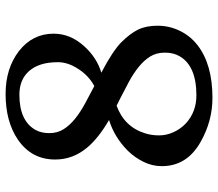

<svg xmlns="http://www.w3.org/2000/svg" viewBox="-68 -726 802 707"><g transform="rotate(-90 333.5 -373.0)"><path d="M74.7 -178.7Q74.7 -213.9 90.6 -246.1Q106.4 -278.3 131.3 -303.7Q180.7 -353 244.6 -373Q176.8 -412.6 142.6 -454.1Q99.1 -506.3 99.1 -571.3Q99.1 -658.7 172.9 -709Q239.3 -753.9 340.3 -753.9Q434.1 -753.9 498 -705.1Q562.5 -654.8 562.5 -577.1Q562.5 -515.6 516.6 -464.8Q474.6 -418 418.9 -401.4Q500 -358.9 531.5 -327.1Q563 -295.4 577.4 -266.1Q591.8 -236.8 591.8 -194.1Q591.8 -151.4 573.2 -112.8Q554.7 -74.2 520.5 -47.4Q449.7 7.8 326.2 7.8Q241.2 7.8 165 -35.2Q74.7 -85.4 74.7 -178.7ZM369.6 -427.2Q408.7 -448.2 433.6 -487.8Q457.5 -524.9 457.5 -561Q457.5 -597.2 449.2 -623Q440.9 -648.9 425.3 -667Q393.6 -703.1 337.9 -703.1Q242.2 -703.1 208.5 -644.5Q196.3 -623 196.3 -593Q196.3 -563 210.7 -540.3Q225.1 -517.6 249 -498.3Q272.9 -479 304.2 -461.9ZM195.3 -239.3Q188 -215.8 188 -188.7Q188 -161.6 199.7 -135.7Q211.4 -109.9 231.4 -90.8Q273.9 -51.3 335.4 -51.3Q443.8 -51.3 479.5 -113.3Q492.7 -135.7 492.7 -167.2Q492.7 -198.7 478.3 -221.7Q463.9 -244.6 439.9 -263.9Q416 -283.2 385.3 -299.8L321.8 -333L309.6 -338.9Q303.2 -341.8 297.4 -345.2Q218.8 -316.4 195.3 -239.3Z"/></g></svg>

Font: HeadlandOne
Style: Regular
Weight: 400
Designer: Gary Lonergan
Foundry: Sorkin Type Co.
Version: Version 1.002